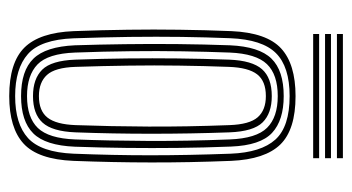

<svg xmlns="http://www.w3.org/2000/svg" viewBox="-192 -557 756 412"><g transform="rotate(90 186.0 -351.0)"><path d="M186.2 7.2Q114.5 7.2 82.1 -25.4Q49.8 -58 46.8 -131.2Q44.5 -191.8 43.8 -247.4Q43 -303 43.8 -357.8Q44.5 -412.5 46.8 -469.8Q50.2 -545.2 83.9 -576.2Q117.5 -607.2 186.2 -607.2Q258.2 -607.2 290.1 -574.5Q322 -541.8 325.2 -468.8Q328.8 -377.8 328.6 -296.8Q328.5 -215.8 325.2 -130.5Q322 -54.8 288.4 -23.8Q254.8 7.2 186.2 7.2ZM186.2 -5.5Q246 -5.5 276.4 -33.2Q306.8 -61 309.8 -130.8Q313.2 -215.8 313.2 -295.2Q313.2 -374.8 309.8 -468Q307.2 -533.2 279.5 -563.9Q251.8 -594.5 186.2 -594.5Q123.2 -594.5 94 -565.1Q64.8 -535.8 62 -467Q60 -416.2 59.2 -362.8Q58.5 -309.2 59.2 -251.6Q60 -194 62.2 -130.8Q65 -60.2 96 -32.9Q127 -5.5 186.2 -5.5ZM186.2 -18.2Q131.5 -18.2 105.8 -44.8Q80 -71.2 77.2 -133.8Q75.5 -185.8 74.8 -241.4Q74 -297 74.6 -353.9Q75.2 -410.8 77.2 -466.5Q80 -529.2 105.8 -555.5Q131.5 -581.8 186.2 -581.8Q238.2 -581.8 265.1 -556.8Q292 -531.8 294.5 -468.8Q296.8 -410 297.4 -354.5Q298 -299 297.4 -244.2Q296.8 -189.5 294.8 -133.8Q292.2 -70.5 266.2 -44.4Q240.2 -18.2 186.2 -18.2ZM186.2 -31Q232.2 -31 254.6 -54.2Q277 -77.5 279.2 -134.2Q282 -205.8 282.4 -290Q282.8 -374.2 279.2 -465.8Q277 -523.2 254.2 -546.1Q231.5 -569 186.2 -569Q140 -569 117.6 -545.8Q95.2 -522.5 92.8 -466Q91 -418 90.1 -364.5Q89.2 -311 89.9 -253.1Q90.5 -195.2 92.8 -133.8Q95 -76 118.2 -53.5Q141.5 -31 186.2 -31ZM186.2 -43.8Q149.2 -43.8 129.6 -63.5Q110 -83.2 108 -134.5Q106 -191 105.4 -245.5Q104.8 -300 105.4 -354.5Q106 -409 108 -465Q110 -514.2 128.5 -535.2Q147 -556.2 186.2 -556.2Q223 -556.2 242.5 -536.6Q262 -517 264 -465.5Q267 -381.8 267 -297.9Q267 -214 264 -134.8Q262 -85 243.2 -64.4Q224.5 -43.8 186.2 -43.8ZM186.2 -56.5Q218 -56.5 232.5 -75.1Q247 -93.8 248.5 -135.5Q251.2 -210.2 251.6 -291.4Q252 -372.5 248.5 -465Q247 -508.5 231.6 -526Q216.2 -543.5 186.2 -543.5Q154 -543.5 139.5 -524.8Q125 -506 123.5 -464.2Q121.5 -409.8 120.8 -357.1Q120 -304.5 120.8 -250.1Q121.5 -195.8 123.5 -134.8Q125 -91 140.8 -73.8Q156.5 -56.5 186.2 -56.5ZM319.5 -696H53V-708.8H319.5ZM319.5 -645H53V-657.8H319.5ZM319.5 -670.5H53V-683.2H319.5Z"/></g></svg>

Font: Big Shoulders Inline Display Thin Medium
Style: Regular
Weight: 500
Version: Version 2.002